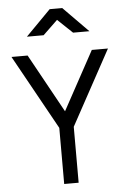

<svg xmlns="http://www.w3.org/2000/svg" viewBox="-61 -975 674 1019"><g transform="rotate(-5 276.0 -465.5)"><path d="M316 0H239V-299L19 -696H105L277 -384L447 -696H533L316 -298ZM243 -931H310L443 -796H356L277 -871L199 -796H110Z"/></g></svg>

Font: TitilliumText22L 400 wt
Style: 400 wt
Weight: 400
Designer: Campivisivi
Foundry: Campivisivi
Version: 1.000